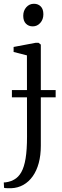

<svg xmlns="http://www.w3.org/2000/svg" viewBox="-45 -755 328 1016"><path d="M14.5 241Q9 241 0.5 241Q-8 241 -15 240.5Q-22 240 -23.5 239L-25 210.5Q-18.5 211 -1.8 207.5Q15 204 29.5 195.5Q52.5 183 67.8 156Q83 129 90.5 83.2Q98 37.5 98 -31.5L97.5 -462L27 -480V-506.5L143.5 -528.5H159L171 -519V16.5Q171 67 160 107.8Q149 148.5 128.2 177.8Q107.5 207 78.8 223.2Q50 239.5 14.5 241ZM127.5 -615.5Q106.5 -615.5 92.2 -629.8Q78 -644 78 -671.5Q78 -698.5 94.2 -716.8Q110.5 -735 134 -735H135Q156.5 -735 170.5 -721Q184.5 -707 184.5 -679.5Q184.5 -652 168.2 -633.8Q152 -615.5 128.5 -615.5ZM249.5 -278.5V-240H18V-278.5Z"/></svg>

Font: Merriweather 96pt Light
Style: Regular
Weight: 300
Version: Version 2.100